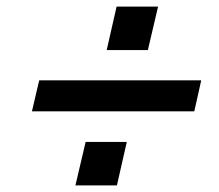

<svg xmlns="http://www.w3.org/2000/svg" viewBox="-20 -638 664 583"><path d="M304 -486 334 -618H460L429 -486ZM99 -394H591L570 -300H77ZM209 -75 240 -207H365L335 -75Z"/></svg>

Font: CBA Beacon Sans Bold
Style: Italic
Weight: 700
Italic angle: -13°
Designer: Wei Huang
Foundry: Wei Huang
Version: Version 1.002